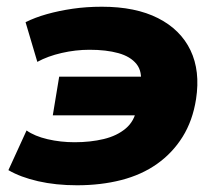

<svg xmlns="http://www.w3.org/2000/svg" viewBox="-20 -540 660 571"><path d="M209 11Q146 11 93.5 -1Q41 -13 5 -34L59 -152Q83 -135 121.5 -126Q160 -117 202 -117Q249 -117 288.5 -126.5Q328 -136 354 -158Q380 -180 386 -216L390 -197H137L156 -312H409L398 -289Q404 -327 386 -349.5Q368 -372 332 -382Q296 -392 246 -392Q205 -392 163.5 -382.5Q122 -373 91 -356L56 -474Q84 -488 119.5 -498Q155 -508 196 -514Q237 -520 283 -520Q383 -520 450 -486Q517 -452 546.5 -390.5Q576 -329 563 -245Q553 -181 523 -133Q493 -85 447 -52.5Q401 -20 340.5 -4.5Q280 11 209 11Z"/></svg>

Font: Nunito Sans 6pt Black
Style: Italic
Weight: 900
Italic angle: -9°
Version: Version 3.101;gftools[0.9.27]